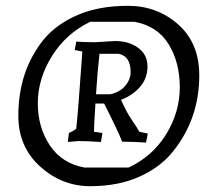

<svg xmlns="http://www.w3.org/2000/svg" viewBox="-20 -700 744 660"><path d="M43 -302Q43 -456 130 -564Q174 -617 247 -648.5Q320 -680 420 -680Q520 -680 592.5 -616Q665 -552 665 -441Q665 -293 576 -181Q533 -126 460 -93Q387 -60 290 -60Q193 -60 118 -127.5Q43 -195 43 -302ZM271 -124H422Q505 -163 551.5 -239Q598 -315 598 -400Q598 -485 560 -547.5Q522 -610 443 -625H290Q207 -585 158.5 -507Q110 -429 110 -345.5Q110 -262 151.5 -200Q193 -138 271 -124ZM308 -344Q303 -264 303 -247L332 -243L327 -212Q277 -215 259 -215H248L213 -212L217 -243Q230 -248 242 -257Q249 -320 263 -523L237 -528L242 -557Q273 -555 295 -555H309L375 -559Q423 -559 455 -535.5Q487 -512 487 -471.5Q487 -431 461.5 -401.5Q436 -372 396 -357Q415 -314 433 -288Q451 -262 459 -247L488 -241L482 -210Q431 -213 400 -213Q386 -249 338 -344ZM429 -452Q429 -507 388 -515H322Q315 -454 310 -376H359Q392 -383 410.5 -405Q429 -427 429 -452Z"/></svg>

Font: Kotta One
Style: Regular
Weight: 400
Designer: Ania Kruk
Foundry: Ania Kruk
Version: Version 1.001